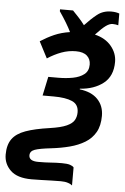

<svg xmlns="http://www.w3.org/2000/svg" viewBox="-107 -914 771 1189"><g transform="rotate(5 278.5 -320.0)"><path d="M387 227Q380 220 361.5 213.5Q343 207 316 207Q290 207 256.5 208Q223 209 190.5 210Q158 211 134 211Q45 211 3 170.5Q-39 130 -39 72Q-39 12 -13 -24.5Q13 -61 70 -81.5Q127 -102 219 -115Q288 -125 323 -141Q358 -157 370 -178.5Q382 -200 382 -227Q382 -276 341 -294Q300 -312 226 -312H157L182 -430H244Q292 -430 334.5 -438Q377 -446 404 -467Q431 -488 431 -528Q431 -562 408 -582.5Q385 -603 339 -603Q293 -603 249.5 -587Q206 -571 163 -543L110 -645Q152 -672 195 -691Q238 -710 292 -718Q268 -768 218 -841V-853H299Q322 -829 339.5 -810Q357 -791 374 -768Q412 -809 448.5 -838Q485 -867 536 -867Q565 -867 586 -859V-786Q578 -788 570 -789.5Q562 -791 551 -791Q532 -791 509 -774.5Q486 -758 447 -716Q513 -700 549.5 -656Q586 -612 586 -558Q586 -470 529 -425Q472 -380 383 -374V-370Q457 -361 495.5 -320.5Q534 -280 534 -218Q534 -157 511 -116.5Q488 -76 447 -51Q406 -26 352.5 -12Q299 2 238 9Q167 17 137.5 27.5Q108 38 108 64Q108 100 166 100Q212 100 243.5 97.5Q275 95 313 95Q346 95 363 100.5Q380 106 387 115Z"/></g></svg>

Font: BC Sans
Style: Bold Italic
Weight: 700
Italic angle: -12°
Designer: Monotype Design Team
Province of B.C.
Foundry: Monotype Imaging Inc.
Version: Version 2.000;GOOG;noto-source:20170915:90ef993387c0